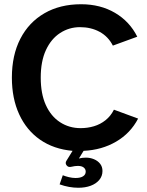

<svg xmlns="http://www.w3.org/2000/svg" viewBox="-20 -700 694 905"><path d="M349 185Q328 185 305.5 181Q283 177 261 169L276 126Q288 131 304.5 135Q321 139 336 139Q359 139 371.5 131Q384 123 384 109Q384 97 374.5 89.5Q365 82 347 82Q340 82 332.5 83Q325 84 317 86Q302 90 294 79.5Q286 69 293 58L322 11Q233 3 169 -41.5Q105 -86 70.5 -161Q36 -236 36 -334Q36 -440 76 -517.5Q116 -595 189.5 -637.5Q263 -680 362 -680Q453 -680 522 -639.5Q591 -599 627 -527L512 -485Q490 -528 449.5 -550Q409 -572 357 -572Q306 -572 263.5 -544.5Q221 -517 196.5 -464Q172 -411 172 -334Q172 -258 196 -205Q220 -152 263 -124Q306 -96 360 -96Q393 -96 423 -105Q453 -114 477.5 -133.5Q502 -153 517 -183L631 -141Q595 -72 527.5 -32.5Q460 7 374 11L352 47Q360 45 368 44Q376 43 385 43Q405 43 423 50.5Q441 58 452 72Q463 86 463 106Q463 130 448 148Q433 166 407.5 175.5Q382 185 349 185Z"/></svg>

Font: Atkinson Hyperlegible Next SemiBold
Style: Regular
Weight: 600
Designer: Elliott Scott, Megan Eiswerth, Linus Boman, Theodore Petrosky, Letters from Sweden
Foundry: Applied Design Works, Letters from Sweden
Version: Version 2.001